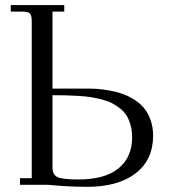

<svg xmlns="http://www.w3.org/2000/svg" viewBox="-20 -722 673 750"><path d="M22 -676.8V-702.1H231V-676.8H185.1V-376H319.8Q339.8 -376 359.1 -374.8Q378.4 -373.5 405.3 -368.9Q432.1 -364.3 454.8 -356.7Q477.5 -349.1 501 -335Q524.4 -320.8 540.8 -302Q557.1 -283.2 567.6 -254.9Q578.1 -226.6 578.1 -191.9Q578.1 -97.7 509.8 -44.9Q441.4 7.8 319.8 7.8Q248.5 7.8 168.9 0H58.1V-25.9H104V-637.2Q104 -662.1 96.9 -669.4Q89.8 -676.8 64.9 -676.8ZM185.1 -65.9Q185.1 -39.1 205.1 -30Q225.1 -21 286.1 -21Q390.6 -21 443.4 -64.7Q496.1 -108.4 496.1 -185.1Q496.1 -210.9 490.2 -232.4Q484.4 -253.9 474.9 -269.8Q465.3 -285.6 449.5 -298.1Q433.6 -310.5 417.7 -318.8Q401.9 -327.1 378.2 -333.3Q354.5 -339.4 334.7 -342.5Q314.9 -345.7 286.4 -347.4Q257.8 -349.1 236.6 -349.6Q215.3 -350.1 185.1 -350.1Z"/></svg>

Font: Dihjauti
Style: Regular
Weight: 400
Designer: T. Christopher White
Version: Version 3.0.0